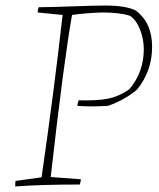

<svg xmlns="http://www.w3.org/2000/svg" viewBox="-20 -666 573 693"><path d="M35 7Q35 -6 36 -13L130 -26Q174 -329 206 -612L116 -621Q116 -632 120 -640Q156 -640 240 -643Q324 -646 360 -646Q435 -646 470 -628Q529 -584 529 -497Q529 -410 475 -343Q432 -306 370 -284Q304 -280 259 -284Q261 -297 264 -304Q330 -302 370 -310Q410 -318 447 -344Q499 -406 499 -488Q499 -526 485 -560.5Q471 -595 449 -609Q412 -621 349 -621Q287 -619 240 -612Q210 -443 163 -27L272 -19Q270 -4 268 0Q127 0 35 7Z"/></svg>

Font: Albura ExtraLight
Style: Italic
Weight: 156
Italic angle: -7°
Designer: Mercedes Jáuregui
Foundry: Omnibus-Type Team
Version: Version 1.000